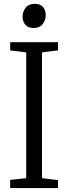

<svg xmlns="http://www.w3.org/2000/svg" viewBox="-20 -958 348 978"><path d="M113.5 -50.5V-691L32 -701.5V-743H275.5V-701.5L194 -691V-50.5L275.5 -40.5V0H32V-41.5ZM150 -815.5Q123 -815.5 109 -832Q95 -848.5 95 -873Q95 -898 110.2 -918.2Q125.5 -938.5 157 -938.5H158Q185 -938.5 199 -922.2Q213 -906 213 -881Q213 -856.5 197.8 -836Q182.5 -815.5 151 -815.5Z"/></svg>

Font: Merriweather 24pt SemiCondensed Light
Style: Regular
Weight: 300
Width: 4
Designer: Eben Sorkin
Foundry: Eben Sorkin
Version: Version 2.100